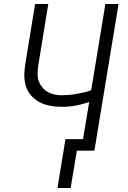

<svg xmlns="http://www.w3.org/2000/svg" viewBox="-20 -755 640 962"><path d="M334 187H268L308 -58H396L427 -244Q418 -241 408 -238Q398 -235 388 -232.5Q378 -230 367 -227.5Q356 -225 344 -223.5Q332 -222 323 -221Q314 -220 307 -220H290Q272 -220 255.5 -221.5Q239 -223 222 -227Q205 -231 189.5 -237.5Q174 -244 161 -253.5Q148 -263 137 -275Q126 -287 118.5 -301.5Q111 -316 107 -332.5Q103 -349 102 -366Q101 -383 103 -403.5Q105 -424 107 -436L156 -735H222L174 -441Q172 -429 170.5 -417Q169 -405 168.5 -393.5Q168 -382 169 -370.5Q170 -359 174 -348.5Q178 -338 184 -328.5Q190 -319 197.5 -311Q205 -303 214.5 -297Q224 -291 234.5 -287Q245 -283 258.5 -280.5Q272 -278 280 -278H290Q301 -278 311.5 -278.5Q322 -279 332.5 -280Q343 -281 354.5 -283Q366 -285 379 -287.5Q392 -290 402 -292.5Q412 -295 419 -297L437 -303L508 -735H574L453 0H365Z"/></svg>

Font: Iosevka Aile Light Oblique
Style: Regular
Weight: 300
Italic angle: -9°
Designer: Belleve Invis
Foundry: Belleve Invis
Version: Version 31.1.0; ttfautohint (v1.8.4)